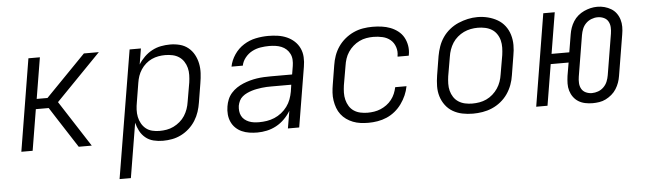

<svg xmlns="http://www.w3.org/2000/svg" viewBox="-47 -718 3695 1100"><g transform="rotate(-5 1800.0 -168.0)"><path d="M54 0 141 -530H207L168 -294H230L460 -530H546L288 -265L459 0H384L271 -175L232 -236H158L119 0Z M601 205 723 -530H788L773 -439Q787 -462 807.5 -482Q828 -502 852.5 -515Q877 -528 903.5 -533Q930 -538 956 -538Q985 -538 1012 -531Q1039 -524 1060 -507Q1081 -490 1094 -466Q1107 -442 1112.5 -415Q1118 -388 1116.5 -359.5Q1115 -331 1110 -302L1092 -192Q1088 -166 1079.5 -140Q1071 -114 1056 -90Q1041 -66 1019.5 -46.5Q998 -27 973 -14.5Q948 -2 921.5 3Q895 8 868 8Q840 8 814 1.5Q788 -5 768 -21.5Q748 -38 736 -61Q724 -84 718 -109L666 205ZM853 -50Q874 -50 894.5 -53.5Q915 -57 934.5 -66.5Q954 -76 971 -90.5Q988 -105 999.5 -123Q1011 -141 1018 -161Q1025 -181 1028 -202L1047 -312Q1050 -333 1050.5 -354.5Q1051 -376 1046 -395.5Q1041 -415 1030 -432Q1019 -449 1002.5 -460Q986 -471 965.5 -475.5Q945 -480 923 -480Q923 -480 923 -480Q923 -480 923 -480Q903 -480 883.5 -476.5Q864 -473 845.5 -464.5Q827 -456 811 -442Q795 -428 783.5 -410.5Q772 -393 765.5 -374Q759 -355 756 -335L738 -225Q734 -204 733 -182.5Q732 -161 736 -141Q740 -121 750 -103Q760 -85 775.5 -72.5Q791 -60 811.5 -55Q832 -50 853 -50Z M1411 8Q1388 8 1365 4.5Q1342 1 1322 -8Q1302 -17 1286.5 -32Q1271 -47 1262 -67Q1253 -87 1251 -110Q1249 -133 1253 -156Q1256 -176 1264 -195.5Q1272 -215 1286 -231Q1300 -247 1318 -259Q1336 -271 1355.5 -279Q1375 -287 1395 -292.5Q1415 -298 1435 -301Q1455 -304 1475 -305Q1495 -306 1515 -306H1638L1646 -354Q1649 -372 1648 -390Q1647 -408 1639.5 -423.5Q1632 -439 1619.5 -450.5Q1607 -462 1591 -468.5Q1575 -475 1557 -477.5Q1539 -480 1521 -480Q1497 -480 1471.5 -476Q1446 -472 1423 -460Q1400 -448 1383 -427Q1366 -406 1361 -381H1296Q1303 -417 1325 -449.5Q1347 -482 1379.5 -502.5Q1412 -523 1448.5 -530.5Q1485 -538 1521 -538Q1549 -538 1576 -534Q1603 -530 1627 -519.5Q1651 -509 1670 -491.5Q1689 -474 1700 -450.5Q1711 -427 1712.5 -399.5Q1714 -372 1709 -344L1652 0H1587L1604 -100Q1589 -75 1567.5 -53.5Q1546 -32 1520 -18Q1494 -4 1466 2Q1438 8 1411 8ZM1426 -50Q1448 -50 1470.5 -53.5Q1493 -57 1514.5 -66Q1536 -75 1555 -90Q1574 -105 1588 -124Q1602 -143 1610 -164.5Q1618 -186 1622 -208L1628 -248H1515Q1501 -248 1486.5 -247.5Q1472 -247 1457.5 -245Q1443 -243 1429 -240.5Q1415 -238 1400.5 -233.5Q1386 -229 1372 -222.5Q1358 -216 1346 -206Q1334 -196 1327.5 -182.5Q1321 -169 1318 -154Q1316 -139 1317.5 -124Q1319 -109 1325.5 -96Q1332 -83 1343 -74Q1354 -65 1367.5 -59.5Q1381 -54 1396 -52Q1411 -50 1426 -50Z M2050 8Q2027 8 2004.5 5Q1982 2 1961.5 -6Q1941 -14 1923.5 -26.5Q1906 -39 1893 -56Q1880 -73 1872.5 -93.5Q1865 -114 1861.5 -136.5Q1858 -159 1859.5 -182Q1861 -205 1865 -228L1883 -338Q1887 -365 1896.5 -392Q1906 -419 1922.5 -443Q1939 -467 1962 -486Q1985 -505 2011.5 -517Q2038 -529 2065.5 -533.5Q2093 -538 2120 -538Q2147 -538 2173 -534.5Q2199 -531 2222.5 -522Q2246 -513 2266 -497.5Q2286 -482 2298 -460.5Q2310 -439 2314.5 -413Q2319 -387 2314 -360Q2314 -359 2313.5 -357.5Q2313 -356 2313 -355H2249Q2249 -356 2249 -357Q2249 -358 2249 -359Q2254 -385 2245.5 -410.5Q2237 -436 2218 -452Q2199 -468 2173 -474Q2147 -480 2120 -480Q2100 -480 2079.5 -476.5Q2059 -473 2039.5 -463.5Q2020 -454 2003.5 -439.5Q1987 -425 1975 -407Q1963 -389 1956.5 -369Q1950 -349 1947 -328L1928 -218Q1925 -197 1924.5 -176Q1924 -155 1929 -135Q1934 -115 1944.5 -98Q1955 -81 1971.5 -70Q1988 -59 2008.5 -54.5Q2029 -50 2050 -50Q2069 -50 2088 -53Q2107 -56 2125 -63.5Q2143 -71 2159.5 -83Q2176 -95 2188.5 -111Q2201 -127 2208.5 -145Q2216 -163 2220 -182H2285Q2280 -155 2269 -130Q2258 -105 2241.5 -82Q2225 -59 2203 -41Q2181 -23 2155.5 -12Q2130 -1 2103 3.5Q2076 8 2050 8Z M2651 8Q2620 8 2590.5 2Q2561 -4 2536 -18.5Q2511 -33 2493.5 -56.5Q2476 -80 2467.5 -108Q2459 -136 2459.5 -166.5Q2460 -197 2465 -228L2483 -338Q2488 -366 2497.5 -393Q2507 -420 2523.5 -444Q2540 -468 2563.5 -487Q2587 -506 2614 -517.5Q2641 -529 2668.5 -535Q2696 -541 2724 -541Q2755 -541 2784.5 -533.5Q2814 -526 2839 -511.5Q2864 -497 2881.5 -474Q2899 -451 2907.5 -422.5Q2916 -394 2916 -363.5Q2916 -333 2910 -302L2892 -192Q2888 -164 2878 -137Q2868 -110 2851.5 -86Q2835 -62 2811.5 -43Q2788 -24 2761 -12.5Q2734 -1 2706 3.5Q2678 8 2651 8ZM2652 -50Q2673 -50 2693.5 -53.5Q2714 -57 2733.5 -66Q2753 -75 2770 -90Q2787 -105 2799 -123Q2811 -141 2818 -161Q2825 -181 2828 -202L2847 -312Q2850 -333 2850.5 -354.5Q2851 -376 2846 -396Q2841 -416 2829.5 -433Q2818 -450 2801 -460.5Q2784 -471 2763 -475.5Q2742 -480 2721 -480Q2700 -480 2679.5 -476Q2659 -472 2640 -463Q2621 -454 2604 -439.5Q2587 -425 2575.5 -407Q2564 -389 2557 -369Q2550 -349 2547 -328L2528 -218Q2525 -197 2524.5 -175.5Q2524 -154 2529 -134.5Q2534 -115 2545 -98Q2556 -81 2573 -70Q2590 -59 2610.5 -54.5Q2631 -50 2652 -50Z M3339 8Q3317 8 3296 3.5Q3275 -1 3258 -11.5Q3241 -22 3229 -38.5Q3217 -55 3211 -75Q3205 -95 3205.5 -116.5Q3206 -138 3209 -160L3222 -236H3119L3080 0H3015L3102 -530H3168L3129 -294H3231L3248 -396Q3251 -415 3257.5 -433.5Q3264 -452 3275 -469.5Q3286 -487 3302 -500.5Q3318 -514 3336.5 -522.5Q3355 -531 3374 -535.5Q3393 -540 3413 -540Q3435 -540 3455 -534.5Q3475 -529 3492.5 -518.5Q3510 -508 3522 -491.5Q3534 -475 3540 -455Q3546 -435 3546 -413.5Q3546 -392 3542 -370L3503 -134Q3500 -115 3493.5 -96.5Q3487 -78 3476 -60.5Q3465 -43 3449 -29.5Q3433 -16 3415 -7Q3397 2 3377.5 5Q3358 8 3339 8ZM3340 -50Q3358 -50 3376 -56.5Q3394 -63 3408 -77Q3422 -91 3429 -108.5Q3436 -126 3439 -144L3478 -380Q3481 -398 3480 -416.5Q3479 -435 3470.5 -450Q3462 -465 3445.5 -472.5Q3429 -480 3410 -480Q3392 -480 3374 -473Q3356 -466 3342.5 -452.5Q3329 -439 3322 -421.5Q3315 -404 3312 -386L3273 -150Q3270 -132 3271 -113.5Q3272 -95 3280.5 -80Q3289 -65 3305.5 -57.5Q3322 -50 3340 -50Z"/></g></svg>

Font: Iosevka Curly LtExObl
Style: Regular
Weight: 300
Width: 7
Italic angle: -9°
Monospace: yes
Designer: Belleve Invis
Foundry: Belleve Invis
Version: Version 11.1.0; ttfautohint (v1.8.3)